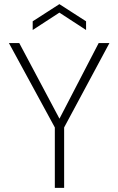

<svg xmlns="http://www.w3.org/2000/svg" viewBox="-20 -908 571 928"><path d="M245 0V-292L23 -700H73L274 -322H261L457 -700H509L290 -292V0ZM138 -763V-805L267 -888L396 -805V-763L267 -847Z"/></svg>

Font: DM Sans 18pt ExtraLight
Style: Regular
Weight: 250
Designer: Colophon Foundry, Jonny Pinhorn
Foundry: Colophon Foundry
Version: Version 4.004;gftools[0.9.30]